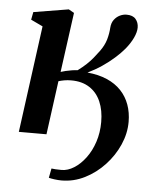

<svg xmlns="http://www.w3.org/2000/svg" viewBox="-53 -602 694 844"><g transform="rotate(5 293.5 -180.0)"><path d="M44.5 0 108 -471 55.5 -496 62 -530 216.5 -555.5 240.5 -542 204.5 -278.5Q213 -281.5 226 -284.5Q239 -287.5 253 -289.8Q267 -292 278.5 -292.5Q300 -308.5 315.5 -323Q331 -337.5 343.5 -352.8Q356 -368 368.5 -385Q388 -411.5 395.8 -438.2Q403.5 -465 405 -491Q406.5 -512.5 417 -526.5Q427.5 -540.5 442.2 -547.5Q457 -554.5 471.5 -554.5Q499.5 -554.5 512.2 -539.2Q525 -524 525 -502Q525 -482 513 -456.5Q501 -431 480 -405.5Q462.5 -384.5 438 -362.8Q413.5 -341 384.2 -321.2Q355 -301.5 322.5 -286Q371.5 -281.5 409 -265.2Q446.5 -249 471.5 -222.5Q496.5 -196 509 -161.2Q521.5 -126.5 521.5 -85.5Q521.5 -34.5 499.5 15.5Q477.5 65.5 439.2 106.5Q401 147.5 352.2 172Q303.5 196.5 249.5 196.5Q235 196.5 218.2 194.2Q201.5 192 193.5 189.5L201.5 148Q208.5 149 219.8 149.8Q231 150.5 246 150.5Q273.5 150.5 301 133.2Q328.5 116 351.5 85.2Q374.5 54.5 388 13.5Q401.5 -27.5 401.5 -74.5Q401.5 -126 384.8 -164.5Q368 -203 335.2 -224.2Q302.5 -245.5 254.5 -245.5Q238 -245.5 224 -243Q210 -240.5 198.5 -237L166.5 0Z"/></g></svg>

Font: Merriweather 48pt SemiBold
Style: Italic
Weight: 600
Italic angle: -7.8°
Designer: Eben Sorkin
Foundry: Eben Sorkin
Version: Version 2.101